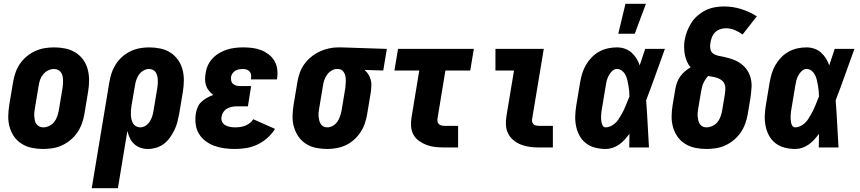

<svg xmlns="http://www.w3.org/2000/svg" viewBox="-20 -778 4540 1013"><path d="M207 8Q177 8 148 2Q119 -4 95 -19Q71 -34 55 -56.5Q39 -79 31 -107Q23 -135 23.5 -164.5Q24 -194 29 -225L49 -345Q53 -369 61.5 -394Q70 -419 85 -441Q100 -463 121 -480.5Q142 -498 166.5 -509Q191 -520 216 -524Q241 -528 266 -528Q296 -528 325 -522Q354 -516 378 -501Q402 -486 418.5 -463.5Q435 -441 442.5 -413Q450 -385 450 -355.5Q450 -326 445 -295L425 -175Q421 -151 412 -126Q403 -101 388 -79Q373 -57 352 -39.5Q331 -22 307 -11Q283 0 257.5 4Q232 8 207 8ZM208 -106Q224 -106 239.5 -113.5Q255 -121 265.5 -134Q276 -147 281.5 -163Q287 -179 290 -194L310 -314Q312 -325 312.5 -336Q313 -347 312.5 -357.5Q312 -368 309.5 -378.5Q307 -389 301 -397Q295 -405 285.5 -409.5Q276 -414 265 -414Q249 -414 234 -406.5Q219 -399 208 -386Q197 -373 191.5 -357Q186 -341 184 -326L164 -206Q162 -195 161 -184Q160 -173 161 -162.5Q162 -152 164 -141.5Q166 -131 172.5 -123Q179 -115 188 -110.5Q197 -106 208 -106Z M464 215 557 -345Q561 -369 569 -393Q577 -417 591 -439Q605 -461 625.5 -479Q646 -497 669.5 -508Q693 -519 717.5 -523.5Q742 -528 767 -528Q797 -528 826 -522Q855 -516 878.5 -501Q902 -486 918.5 -463Q935 -440 942.5 -412.5Q950 -385 950 -355.5Q950 -326 945 -295L925 -175Q921 -154 915.5 -133Q910 -112 900 -91.5Q890 -71 876.5 -52Q863 -33 844.5 -19Q826 -5 804 1.5Q782 8 761 8Q740 8 721 1.5Q702 -5 687.5 -18.5Q673 -32 665 -49.5Q657 -67 652 -87L602 215ZM720 -106Q735 -106 748.5 -115Q762 -124 770.5 -137.5Q779 -151 783.5 -165.5Q788 -180 790 -194L810 -314Q812 -325 812.5 -336Q813 -347 812.5 -357.5Q812 -368 809.5 -378Q807 -388 801.5 -396.5Q796 -405 786.5 -409.5Q777 -414 766 -414Q751 -414 736.5 -405.5Q722 -397 713 -384Q704 -371 699 -356Q694 -341 692 -326L674 -222Q672 -209 671 -197Q670 -185 670.5 -173Q671 -161 673.5 -149Q676 -137 681.5 -127.5Q687 -118 697.5 -112Q708 -106 720 -106Z M1221 8Q1192 8 1165 4.5Q1138 1 1112.5 -8Q1087 -17 1065.5 -33Q1044 -49 1030 -71.5Q1016 -94 1012.5 -122Q1009 -150 1013 -178Q1016 -195 1022.5 -211.5Q1029 -228 1042.5 -240.5Q1056 -253 1072 -262Q1088 -271 1105 -277Q1092 -287 1082 -299.5Q1072 -312 1067 -327Q1062 -342 1062 -359Q1062 -376 1065 -393Q1068 -414 1077.5 -434.5Q1087 -455 1103 -471.5Q1119 -488 1138.5 -499Q1158 -510 1178.5 -516.5Q1199 -523 1220.5 -525.5Q1242 -528 1263 -528Q1288 -528 1312 -525Q1336 -522 1357.5 -513.5Q1379 -505 1397.5 -491Q1416 -477 1427.5 -457.5Q1439 -438 1442.5 -414Q1446 -390 1442 -366L1441 -359H1304V-361Q1306 -372 1305 -382Q1304 -392 1298 -399.5Q1292 -407 1282.5 -410.5Q1273 -414 1263 -414Q1253 -414 1243 -412.5Q1233 -411 1223.5 -406Q1214 -401 1207.5 -392Q1201 -383 1199 -373Q1198 -362 1200 -352Q1202 -342 1209.5 -335.5Q1217 -329 1226.5 -326.5Q1236 -324 1247 -324H1305L1288 -217H1230Q1217 -217 1204 -214.5Q1191 -212 1179 -205.5Q1167 -199 1159 -187.5Q1151 -176 1149 -163Q1146 -149 1151.5 -136.5Q1157 -124 1168.5 -117.5Q1180 -111 1193.5 -108.5Q1207 -106 1221 -106Q1234 -106 1247.5 -108Q1261 -110 1274 -115Q1287 -120 1298.5 -129Q1310 -138 1316 -149L1431 -98Q1415 -72 1391 -50.5Q1367 -29 1338.5 -15.5Q1310 -2 1280 3Q1250 8 1221 8Z M1706 8Q1676 8 1647 2Q1618 -4 1594.5 -19Q1571 -34 1555 -57Q1539 -80 1531 -107.5Q1523 -135 1523.5 -164.5Q1524 -194 1529 -225L1549 -345Q1553 -369 1561.5 -393.5Q1570 -418 1585.5 -439.5Q1601 -461 1622 -478Q1643 -495 1666.5 -506Q1690 -517 1715 -522.5Q1740 -528 1765 -528H1781L2021 -520L2002 -406L1903 -409Q1915 -399 1923 -386.5Q1931 -374 1935.5 -359Q1940 -344 1939.5 -328Q1939 -312 1937 -295L1917 -175Q1913 -151 1905 -127Q1897 -103 1882.5 -81Q1868 -59 1848 -41Q1828 -23 1804.5 -12Q1781 -1 1756 3.5Q1731 8 1706 8ZM1707 -106Q1722 -106 1736.5 -114.5Q1751 -123 1760 -136Q1769 -149 1774 -164Q1779 -179 1782 -194L1802 -314Q1804 -330 1804.5 -345.5Q1805 -361 1802.5 -375.5Q1800 -390 1790.5 -401.5Q1781 -413 1765 -414H1758Q1743 -414 1728.5 -405Q1714 -396 1705 -383Q1696 -370 1691 -355.5Q1686 -341 1684 -326L1664 -206Q1662 -195 1661 -184Q1660 -173 1661 -162.5Q1662 -152 1664.5 -142Q1667 -132 1672.5 -123.5Q1678 -115 1687 -110.5Q1696 -106 1707 -106Z M2324 0Q2300 0 2276.5 -2.5Q2253 -5 2231.5 -13Q2210 -21 2191.5 -34Q2173 -47 2162 -66.5Q2151 -86 2149 -109.5Q2147 -133 2151 -157L2192 -406H2061L2080 -520H2480L2461 -406H2330L2289 -157Q2287 -148 2288 -139.5Q2289 -131 2294 -125Q2299 -119 2307.5 -116.5Q2316 -114 2324 -114H2397V0Z M2824 0Q2800 0 2776 -3Q2752 -6 2730 -14.5Q2708 -23 2690 -37.5Q2672 -52 2661.5 -72.5Q2651 -93 2649.5 -117Q2648 -141 2652 -166L2692 -406H2594V-520H2849L2787 -147Q2786 -140 2788.5 -133Q2791 -126 2796 -121.5Q2801 -117 2809 -115.5Q2817 -114 2824 -114H2897V0Z M3176 8Q3147 8 3120 1Q3093 -6 3072 -22Q3051 -38 3038 -61.5Q3025 -85 3019.5 -112Q3014 -139 3015 -167.5Q3016 -196 3021 -225L3041 -345Q3045 -368 3052 -391Q3059 -414 3071.5 -435.5Q3084 -457 3102 -475.5Q3120 -494 3142 -506Q3164 -518 3188 -523Q3212 -528 3235 -528Q3257 -528 3277 -521Q3297 -514 3312 -500.5Q3327 -487 3338 -469.5Q3349 -452 3355 -433Q3363 -455 3369.5 -476.5Q3376 -498 3384 -520H3488Q3463 -452 3439 -384Q3415 -316 3389 -249Q3394 -187 3397 -124.5Q3400 -62 3404 0H3300Q3300 -18 3300.5 -36Q3301 -54 3301 -72Q3289 -56 3276 -41.5Q3263 -27 3246.5 -15.5Q3230 -4 3212 2Q3194 8 3176 8ZM3176 -106Q3189 -106 3201.5 -112Q3214 -118 3224.5 -127Q3235 -136 3242.5 -147.5Q3250 -159 3257 -171Q3264 -183 3270 -195Q3276 -207 3281 -219.5Q3286 -232 3291 -244.5Q3296 -257 3301 -269Q3301 -284 3299.5 -298.5Q3298 -313 3295.5 -327.5Q3293 -342 3289.5 -356.5Q3286 -371 3279.5 -383.5Q3273 -396 3261.5 -405Q3250 -414 3235 -414Q3221 -414 3210 -403.5Q3199 -393 3192 -380Q3185 -367 3181.5 -353.5Q3178 -340 3176 -326L3156 -206Q3154 -196 3153 -186.5Q3152 -177 3151.5 -167.5Q3151 -158 3151.5 -148.5Q3152 -139 3154 -130Q3156 -121 3161 -113.5Q3166 -106 3176 -106ZM3242 -600 3280 -758H3388L3329 -600Z M3707 8Q3677 8 3648 2Q3619 -4 3595 -19Q3571 -34 3555 -56.5Q3539 -79 3531 -107Q3523 -135 3523.5 -164.5Q3524 -194 3529 -225L3543 -308Q3546 -325 3552 -342Q3558 -359 3568.5 -374Q3579 -389 3593.5 -401.5Q3608 -414 3624 -423Q3612 -436 3604.5 -453Q3597 -470 3593.5 -488.5Q3590 -507 3589.5 -526.5Q3589 -546 3592 -565Q3596 -589 3605 -612.5Q3614 -636 3627.5 -657.5Q3641 -679 3661 -696Q3681 -713 3703.5 -724Q3726 -735 3751 -739.5Q3776 -744 3799 -744Q3847 -744 3891 -730Q3935 -716 3973 -692L3898 -596Q3879 -610 3856.5 -619.5Q3834 -629 3809 -629Q3794 -629 3778.5 -623.5Q3763 -618 3752 -606.5Q3741 -595 3735.5 -580Q3730 -565 3728 -550Q3725 -535 3728 -519.5Q3731 -504 3742.5 -495.5Q3754 -487 3769 -484Q3784 -481 3799 -478Q3814 -475 3828.5 -470.5Q3843 -466 3856.5 -460.5Q3870 -455 3882 -447Q3894 -439 3904.5 -429Q3915 -419 3923 -406.5Q3931 -394 3936 -380.5Q3941 -367 3943.5 -352Q3946 -337 3945.5 -321.5Q3945 -306 3943 -290.5Q3941 -275 3939 -259L3925 -175Q3921 -151 3912 -126Q3903 -101 3888 -79Q3873 -57 3852 -39.5Q3831 -22 3807 -11Q3783 0 3757.5 4Q3732 8 3707 8ZM3707 -106Q3723 -106 3739 -113.5Q3755 -121 3765.5 -134Q3776 -147 3781.5 -162.5Q3787 -178 3790 -194L3804 -278Q3806 -291 3807 -305Q3808 -319 3804 -331.5Q3800 -344 3790 -352.5Q3780 -361 3768 -365.5Q3756 -370 3743 -372.5Q3730 -375 3716 -377Q3708 -368 3701 -357.5Q3694 -347 3689.5 -335.5Q3685 -324 3682.5 -312.5Q3680 -301 3678 -289L3664 -206Q3662 -195 3661 -184Q3660 -173 3661 -162.5Q3662 -152 3664.5 -142Q3667 -132 3672.5 -123.5Q3678 -115 3687 -110.5Q3696 -106 3707 -106Z M4176 8Q4147 8 4120 1Q4093 -6 4072 -22Q4051 -38 4038 -61.5Q4025 -85 4019.5 -112Q4014 -139 4015 -167.5Q4016 -196 4021 -225L4041 -345Q4045 -368 4052 -391Q4059 -414 4071.5 -435.5Q4084 -457 4102 -475.5Q4120 -494 4142 -506Q4164 -518 4188 -523Q4212 -528 4235 -528Q4257 -528 4277 -521Q4297 -514 4312 -500.5Q4327 -487 4338 -469.5Q4349 -452 4355 -433Q4363 -455 4369.5 -476.5Q4376 -498 4384 -520H4488Q4463 -452 4439 -384Q4415 -316 4389 -249Q4394 -187 4397 -124.5Q4400 -62 4404 0H4300Q4300 -18 4300.5 -36Q4301 -54 4301 -72Q4289 -56 4276 -41.5Q4263 -27 4246.5 -15.5Q4230 -4 4212 2Q4194 8 4176 8ZM4176 -106Q4189 -106 4201.5 -112Q4214 -118 4224.5 -127Q4235 -136 4242.5 -147.5Q4250 -159 4257 -171Q4264 -183 4270 -195Q4276 -207 4281 -219.5Q4286 -232 4291 -244.5Q4296 -257 4301 -269Q4301 -284 4299.5 -298.5Q4298 -313 4295.5 -327.5Q4293 -342 4289.5 -356.5Q4286 -371 4279.5 -383.5Q4273 -396 4261.5 -405Q4250 -414 4235 -414Q4221 -414 4210 -403.5Q4199 -393 4192 -380Q4185 -367 4181.5 -353.5Q4178 -340 4176 -326L4156 -206Q4154 -196 4153 -186.5Q4152 -177 4151.5 -167.5Q4151 -158 4151.5 -148.5Q4152 -139 4154 -130Q4156 -121 4161 -113.5Q4166 -106 4176 -106Z"/></svg>

Font: Iosevka Curly Heavy
Style: Italic
Weight: 900
Italic angle: -9°
Monospace: yes
Designer: Belleve Invis
Foundry: Belleve Invis
Version: Version 22.1.2; ttfautohint (v1.8.4)